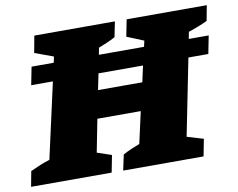

<svg xmlns="http://www.w3.org/2000/svg" viewBox="-99 -757 1057 854"><g transform="rotate(-10 430.0 -330.0)"><path d="M-25 0 -12 -69Q12 -80 32.5 -88.5Q53 -97 76 -104L152 -445H54L70 -526H170L176 -553L92 -584L106 -660H470L456 -591Q438 -581 419 -573Q400 -565 380 -557L374 -526H578L584 -553L508 -584L523 -660H885L872 -591Q851 -581 830 -573Q809 -565 786 -557L780 -526H870L854 -445H764L695 -99L769 -77L754 0H391L406 -70Q426 -81 444.5 -89Q463 -97 482 -104L514 -247H318L289 -99L354 -77L339 0ZM343 -372H543L559 -445H358Z"/></g></svg>

Font: Piazzolla SC Black
Style: Italic
Weight: 900
Italic angle: -11.3°
Designer: Juan Pablo del Peral
Foundry: Huerta Tipografica
Version: Version 1.330